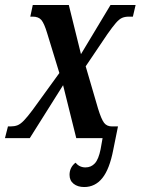

<svg xmlns="http://www.w3.org/2000/svg" viewBox="-38 -556 566 773"><path d="M301 197Q275 197 258.5 184Q242 171 242 148Q242 118 266 99Q282 118 306 118Q329 118 344 101.5Q359 85 367 45L375 0H269L216 -213L82 0H-18L-6 -47H4Q20 -47 32 -51.5Q44 -56 58 -70.5Q72 -85 93 -113L201 -262L152 -422Q140 -462 128.5 -475.5Q117 -489 94 -489H84L94 -536H239L288 -338L407 -536H508L497 -489H481Q465 -489 453.5 -484Q442 -479 428.5 -463.5Q415 -448 394 -418L307 -289L357 -118Q370 -76 381 -61.5Q392 -47 413 -47H437L418 47Q403 125 374 161Q345 197 301 197Z"/></svg>

Font: Noto Serif ExtraCondensed SemiBold
Style: Italic
Weight: 600
Width: 2
Italic angle: -12°
Designer: Monotype Design Team
Foundry: Monotype Imaging Inc.
Version: Version 2.013